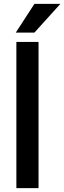

<svg xmlns="http://www.w3.org/2000/svg" viewBox="-20 -965 330 985"><path d="M177.7 -750V0H64V-750ZM61 -797.9 156.7 -945.3H290L156.7 -797.9Z"/></svg>

Font: Roboto Condensed Medium
Style: Regular
Weight: 500
Designer: Christian Robertson
Foundry: Google
Version: Version 3.0